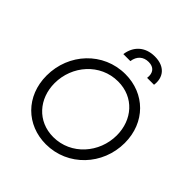

<svg xmlns="http://www.w3.org/2000/svg" viewBox="-257 -1191 1394 1394"><g transform="rotate(45 440.5 -493.5)"><path d="M430 12C655 12 829 -174 829 -400C829 -611 678 -757 479 -757C253 -757 81 -572 81 -345C81 -133 232 12 430 12ZM161 -347C161 -525 295 -682 479 -682C642 -682 749 -557 749 -398C749 -220 614 -63 431 -63C269 -63 161 -188 161 -347ZM365 -849H437C445 -906 481 -939 536 -939C589 -939 617 -906 609 -849H680C692 -934 644 -999 539 -999C438 -999 377 -937 365 -849Z"/></g></svg>

Font: Mluvka
Style: Italic
Weight: 400
Italic angle: -8°
Designer: Modified by Jiří Krblich, Original typeface by Gumpita Rahayu
Foundry: Gumpita Rahayu & Jiří Krblich
Version: Version 2.000;Glyphs 3.1.1 (3134)